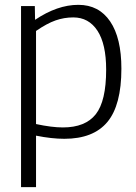

<svg xmlns="http://www.w3.org/2000/svg" viewBox="-20 -564 563 794"><path d="M67 210V-539H124L125 -482Q217 -544 304 -544Q389 -544 435.5 -475.5Q482 -407 482 -280Q482 -129 424 -59.5Q366 10 246 10Q194 10 129 -3V210ZM240 -37Q333 -37 376 -91.5Q419 -146 419 -276Q419 -382 383 -437Q347 -492 283 -492Q245 -492 209.5 -479.5Q174 -467 129 -436V-51Q194 -37 240 -37Z"/></svg>

Font: Georama Light
Style: Regular
Weight: 300
Designer: Jean-Baptiste Levee
Foundry: Production Type
Version: Version 1.000